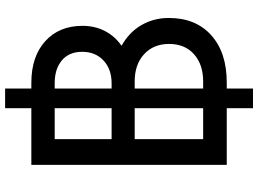

<svg xmlns="http://www.w3.org/2000/svg" viewBox="-146 -738 985 732"><g transform="rotate(-90 346.0 -372.5)"><path d="M83 -745H299V-845H374V-745H396Q496 -745 554.5 -692Q613 -639 613 -550Q613 -503 593.5 -465Q574 -427 537 -401Q589 -372 616 -325Q643 -278 643 -221Q643 -118 577 -59Q511 0 397 0H374V100H299V0H83ZM299 -90V-351H181V-90ZM299 -439V-656H181V-439ZM401 -90Q466 -90 505 -125Q544 -160 544 -220Q544 -279 505 -315Q466 -351 401 -351H374V-90ZM394 -439Q448 -439 481 -470Q514 -501 514 -551Q514 -601 481.5 -628.5Q449 -656 394 -656H374V-439Z"/></g></svg>

Font: Evergrow Sans 
Style: Medium
Weight: 500
Foundry: 10Web
Version: Version 1.000